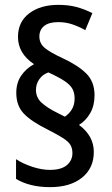

<svg xmlns="http://www.w3.org/2000/svg" viewBox="-20 -782 459 790"><path d="M47 -400Q47 -441 67 -470.5Q87 -500 120 -518Q54 -562 54 -630Q54 -692 100 -727Q146 -762 220 -762Q261 -762 293.5 -753.5Q326 -745 360 -728L331 -658Q302 -674 275.5 -682.5Q249 -691 220 -691Q181 -691 161.5 -675Q142 -659 142 -632Q142 -603 164.5 -584.5Q187 -566 235 -544Q300 -514 334.5 -480Q369 -446 369 -390Q369 -348 351.5 -317Q334 -286 305 -268Q366 -223 366 -157Q366 -90 317.5 -51Q269 -12 186 -12Q102 -12 46 -46V-127Q73 -109 112 -96Q151 -83 185 -83Q232 -83 255 -102.5Q278 -122 278 -152Q278 -172 269.5 -186Q261 -200 239 -214Q217 -228 176 -249Q109 -282 78 -314.5Q47 -347 47 -400ZM128 -412Q128 -381 150.5 -360Q173 -339 217 -317L247 -302Q265 -314 276 -332.5Q287 -351 287 -377Q287 -399 278.5 -415.5Q270 -432 246.5 -448Q223 -464 179 -484Q156 -476 142 -456.5Q128 -437 128 -412Z"/></svg>

Font: Noto Sans Myanmar Condensed Medium
Style: Regular
Weight: 500
Width: 3
Designer: Monotype Design Team
Foundry: Monotype Imaging Inc.
Version: Version 2.107; ttfautohint (v1.8.4.7-5d5b)